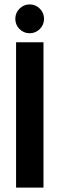

<svg xmlns="http://www.w3.org/2000/svg" viewBox="-20 -852 296 872"><path d="M115 -832Q141.5 -832 160.8 -812.8Q180 -793.5 180 -766.5Q180 -739.5 160.8 -720.2Q141.5 -701 115 -701Q87.5 -701 68.5 -720.2Q49.5 -739.5 49.5 -766.5Q49.5 -793.5 68.8 -812.8Q88 -832 115 -832ZM53 -660H177.5V0H53Z"/></svg>

Font: League Spartan SemiBold
Style: Regular
Weight: 600
Foundry: The League of Moveable Type
Version: Version 2.002